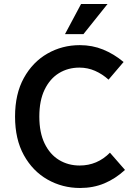

<svg xmlns="http://www.w3.org/2000/svg" viewBox="-20 -926 687 957"><path d="M55 -345Q55 -458 99 -537.5Q143 -617 216.5 -659Q290 -701 378 -701Q440 -701 494 -679Q548 -657 596 -617L521 -529Q490 -557 453.5 -573Q417 -589 376 -589Q319 -589 274 -561.5Q229 -534 202.5 -479.5Q176 -425 176 -345Q176 -265 202.5 -210.5Q229 -156 274.5 -128.5Q320 -101 377 -101Q465 -101 528 -165L603 -79Q555 -35 500 -12Q445 11 379 11Q291 11 217 -31Q143 -73 99 -152.5Q55 -232 55 -345ZM304 -756 384 -906H516L396 -756Z"/></svg>

Font: Radio Canada Medium
Style: Regular
Weight: 500
Designer: Charles Daoud, Etienne Aubert Bonn, Alexandre Saumier Demers, Jacques Le Bailly
Foundry: Radio-Canada
Version: Version 2.104; ttfautohint (v1.8.4.7-5d5b);gftools[0.9.28.de